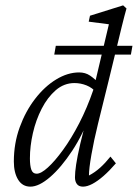

<svg xmlns="http://www.w3.org/2000/svg" viewBox="-20 -696 519 724"><path d="M94.7 7.8Q64.5 7.8 48.3 -18.6Q32.2 -44.9 32.2 -86.9Q32.2 -155.3 54.2 -215.8Q76.2 -276.4 112.3 -323.2Q148.4 -370.1 191.9 -396.5Q235.4 -422.9 278.3 -422.9Q301.8 -422.9 319.3 -411.1Q336.9 -399.4 354.5 -379.9L343.8 -346.7Q328.1 -365.2 306.2 -374Q284.2 -382.8 260.7 -382.8Q221.7 -382.8 190.4 -356Q159.2 -329.1 137.2 -286.1Q115.2 -243.2 104 -193.8Q92.8 -144.5 92.8 -98.6Q92.8 -71.3 98.1 -56.2Q103.5 -41 118.2 -41Q134.8 -41 160.6 -64.5Q186.5 -87.9 217.8 -130.9Q249 -173.8 278.8 -231.4Q308.6 -289.1 332 -357.4L336.9 -377.9L390.6 -604.5L314.5 -614.3L319.3 -636.7L444.3 -675.8L457 -664.1Q450.2 -640.6 439 -595.2Q427.7 -549.8 415 -496.1Q402.3 -442.4 389.6 -391.6L349.6 -229.5Q334 -166 324.7 -112.8Q315.4 -59.6 315.4 -34.2Q337.9 -45.9 357.4 -63.5Q377 -81.1 396.5 -105.5L417 -80.1Q392.6 -51.8 370.1 -32.2Q347.7 -12.7 328.1 -2.4Q308.6 7.8 293 7.8Q277.3 7.8 270 -2Q262.7 -11.7 262.7 -27.3Q262.7 -45.9 267.1 -75.7Q271.5 -105.5 282.7 -153.8Q293.9 -202.1 314.5 -276.4H325.2Q294.9 -192.4 252.9 -128.4Q210.9 -64.5 168.9 -28.3Q127 7.8 94.7 7.8ZM184.6 -490.2 190.4 -523.4H479.5L473.6 -490.2Z"/></svg>

Font: Crimson Pro ExtraLight
Style: Italic
Weight: 250
Italic angle: -12°
Designer: Jacques Le Bailly
Foundry: Baron von Fonthausen
Version: Version 1.003